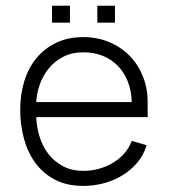

<svg xmlns="http://www.w3.org/2000/svg" viewBox="-20 -624 578 654"><path d="M218.3 -546.9H157.2V-604.5H218.3ZM371.6 -546.9H311.5V-604.5H371.6ZM479.5 -129.4Q469.2 -95.2 447 -69.3Q424.8 -43.5 395.5 -25.9Q366.2 -8.3 332.3 0.5Q298.3 9.3 264.6 9.3Q207.5 9.3 166.7 -12.2Q126 -33.7 99.9 -69.8Q73.7 -106 61.3 -152.8Q48.8 -199.7 48.8 -251Q48.8 -302.2 62.7 -347.4Q76.7 -392.6 104 -425.8Q131.3 -459 171.4 -478.3Q211.4 -497.6 263.7 -497.6Q311.5 -497.6 351.8 -480.7Q392.1 -463.9 421.1 -434.3Q450.2 -404.8 466.6 -364.3Q482.9 -323.7 482.9 -276.4V-225.1H103.5Q104.5 -192.9 114.3 -160.2Q124 -127.4 143.6 -101.3Q163.1 -75.2 193.1 -58.6Q223.1 -42 265.1 -42Q290 -42 315.2 -48.6Q340.3 -55.2 362.3 -67.9Q384.3 -80.6 401.9 -99.6Q419.4 -118.7 428.7 -144ZM428.7 -276.4Q427.7 -314 415.8 -345Q403.8 -376 382.6 -398.4Q361.3 -420.9 331.3 -433.3Q301.3 -445.8 263.7 -445.8Q225.1 -445.8 195.6 -430.7Q166 -415.5 146.2 -391.1Q126.5 -366.7 115.7 -336.7Q105 -306.6 103.5 -276.4Z"/></svg>

Font: SaysetthaMai
Style: Regular
Weight: 400
Designer: John M. Durdin
Foundry: Lao Script for Windows
Version: Version 1.101